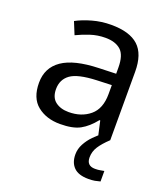

<svg xmlns="http://www.w3.org/2000/svg" viewBox="-140 -644 840 962"><g transform="rotate(20 280.5 -162.5)"><path d="M288 -545Q386 -545 433 -502Q480 -459 480 -365V0H416L399 -76H395Q360 -32 321.5 -11Q283 10 215 10Q142 10 94 -28.5Q46 -67 46 -149Q46 -229 109 -272.5Q172 -316 303 -320L394 -323V-355Q394 -422 365 -448Q336 -474 283 -474Q241 -474 203 -461.5Q165 -449 132 -433L105 -499Q140 -518 188 -531.5Q236 -545 288 -545ZM314 -259Q214 -255 175.5 -227Q137 -199 137 -148Q137 -103 164.5 -82Q192 -61 235 -61Q303 -61 348 -98.5Q393 -136 393 -214V-262ZM412 116Q412 161 457 161Q474 161 485.5 158.5Q497 156 505 155V211Q491 215 477 217.5Q463 220 443 220Q390 220 365 195Q340 170 340 126Q340 97 354.5 70Q369 43 390.5 21Q412 -1 432 -15L480 0Q446 32 429 58.5Q412 85 412 116Z"/></g></svg>

Font: Noto Sans Pau Cin Hau
Style: Regular
Weight: 400
Designer: Monotype Design Team
Foundry: Monotype Imaging Inc.
Version: Version 2.002; ttfautohint (v1.8.4.7-5d5b)